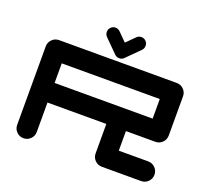

<svg xmlns="http://www.w3.org/2000/svg" viewBox="-149 -1112 1432 1304"><g transform="rotate(20 567.0 -460.0)"><path d="M920.9 -425.3V-566.9H212.4V-425.3ZM991.7 -709Q1021.5 -709 1042.2 -688.2Q1063 -667.5 1063 -638.2V-354.5Q1063 -325.2 1042.2 -304.4Q1021.5 -283.7 991.7 -283.7H779.3V-142.1H991.7Q1021.5 -142.1 1042.2 -121.3Q1063 -100.6 1063 -70.8Q1063 -41.5 1042.2 -20.8Q1021.5 0 991.7 0H708.5Q679.2 0 658.4 -20.8Q637.7 -41.5 637.7 -70.8V-283.7H212.4V-70.8Q212.4 -41.5 191.7 -20.8Q170.9 0 141.6 0Q112.3 0 91.6 -20.8Q70.8 -41.5 70.8 -70.8V-638.2Q70.8 -667.5 91.6 -688.2Q112.3 -709 141.6 -709ZM707 -873Q707 -853.5 693.4 -839.8L600.1 -746.6Q586.4 -732.9 566.9 -732.9Q547.4 -732.9 533.7 -746.6L440.4 -839.8Q426.8 -853.5 426.8 -873Q426.8 -892.6 440.4 -906.2Q454.1 -919.9 473.1 -919.9Q492.7 -919.9 506.3 -906.2L566.9 -845.7L627.4 -906.2Q641.1 -919.9 660.6 -919.9Q679.7 -919.9 693.4 -906.2Q707 -892.6 707 -873Z"/></g></svg>

Font: Robtronika
Style: Regular
Weight: 400
Designer: GGBot
Version: 1.00